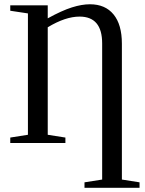

<svg xmlns="http://www.w3.org/2000/svg" viewBox="-20 -680 690 913"><path d="M381.8 212.9V187L465.8 173.8V-473.6Q465.8 -601.1 358.4 -601.1Q291 -601.1 207 -550.3V-39.1L291 -25.9V0H28.8V-25.9L112.8 -39.1V-616.2L28.8 -628.9V-654.8H207V-592.8Q274.4 -629.9 321.8 -644.8Q369.1 -659.7 407.7 -659.7Q480.5 -659.7 520 -611.3Q559.6 -563 559.6 -472.2V173.8L643.6 187V212.9Z"/></svg>

Font: Tinos
Style: Regular
Weight: 400
Designer: Steve Matteson
Foundry: Monotype Imaging Inc.
Version: Version 1.23